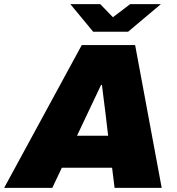

<svg xmlns="http://www.w3.org/2000/svg" viewBox="-57 -905 855 925"><path d="M718 -885H570L487 -822L426 -885H282L392 -752H560ZM-37 0H195L241 -97H483L495 0H722L594 -688H337ZM314 -251 366 -361C387 -406 409 -451 430 -496H434C439 -451 446 -406 451 -361L464 -251Z"/></svg>

Font: Archivo Black
Style: Italic
Weight: 900
Italic angle: -10°
Designer: Hector Gatti
Foundry: Omnibus-Type
Version: Version 2.001